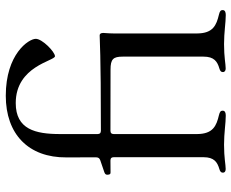

<svg xmlns="http://www.w3.org/2000/svg" viewBox="-89 -714 809 671"><g transform="rotate(-90 315.5 -378.5)"><path d="M411.9 5.7C427.9 5.7 450.3 0 496.8 0C538.7 0 571.7 6 598.4 6C608.3 6 615.8 3.6 615.8 -5C615.8 -11.7 611.9 -14.9 600.1 -17.8C562.9 -26.6 534.4 -38.4 534.1 -94.1V-373.2C533.7 -400.9 535.5 -411.2 535.9 -422.6C535.5 -431.8 532.3 -434.7 527.3 -434.7C505.7 -434.7 475.1 -430.4 193.9 -430.4C185.7 -430.8 182.9 -433.6 182.5 -441.8V-573.2C182.5 -659.1 198.9 -728 290.8 -728C420.5 -728 437.9 -590.9 454.5 -590.9C470.2 -591.3 515.3 -635.3 515.3 -658C515.3 -682.9 462 -762.8 316.4 -762.8C182.5 -762.8 99.8 -683.9 100.9 -550.4L101.2 -447.4C100.9 -439.3 98.4 -435.4 90.6 -432.5L49 -418.3C41.2 -415.5 39.1 -411.6 40.8 -403.4L41.2 -402C41.9 -398.1 44 -396.7 48.7 -396.7L90.2 -397C98.4 -396.7 101.2 -393.8 101.6 -385.7V-71.7C101.6 -34.8 84.5 -23.4 60 -16.3C51.8 -13.8 47.6 -10.7 47.6 -4.3C47.6 2.8 52.9 5.7 60.4 5.7C76.3 5.7 98.7 0 145.2 0C187.1 0 220.2 6 246.8 6C256.7 6 264.2 3.6 264.2 -5C264.2 -11.7 260.3 -14.9 248.6 -17.8C211.3 -26.6 182.9 -38.4 182.5 -94.1V-385.7C182.9 -393.8 185.7 -396.7 193.9 -397L408 -396.7C444.6 -396.7 453.1 -387.1 453.1 -354V-71.7C453.1 -34.8 436.1 -23.4 411.6 -16.3C403.4 -13.8 399.1 -10.7 399.1 -4.3C399.1 2.8 404.5 5.7 411.9 5.7Z"/></g></svg>

Font: Margiela Serif Text
Style: Regular
Weight: 400
Designer: Andreas Faust, Stefan Endress
Version: Version 1.002;FEAKit 1.0